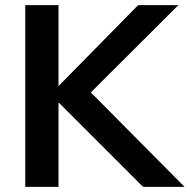

<svg xmlns="http://www.w3.org/2000/svg" viewBox="-20 -725 736 745"><path d="M78 0V-705H207V-393H209L516 -705H672L304 -338L305 -394L696 0H535L209 -326H207V0Z"/></svg>

Font: Mulish ExtraLight
Style: Regular
Weight: 200
Designer: Vernon Adams
Foundry: Vernon Adams
Version: Version 3.603